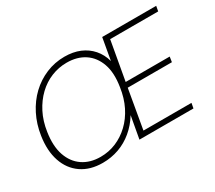

<svg xmlns="http://www.w3.org/2000/svg" viewBox="-132 -975 1400 1250"><g transform="rotate(-30 568.0 -350.0)"><path d="M325 12Q231 12 166.5 -32.5Q102 -77 75 -157Q48 -237 64 -342Q76 -423 110.5 -491Q145 -559 196.5 -608Q248 -657 313.5 -684.5Q379 -712 452 -712Q517 -712 567 -691Q617 -670 651.5 -630.5Q686 -591 701 -536L730 -700H1136L1129 -662H768L716 -370H1047L1041 -331H709L658 -38H1019L1012 0H606L636 -167Q601 -110 552.5 -69.5Q504 -29 446.5 -8.5Q389 12 325 12ZM332 -29Q394 -29 449 -52Q504 -75 549.5 -118Q595 -161 625.5 -222Q656 -283 667 -360Q683 -460 658.5 -529Q634 -598 579 -634.5Q524 -671 445 -671Q385 -671 329.5 -648.5Q274 -626 229 -583Q184 -540 153 -479.5Q122 -419 111 -343Q96 -244 120 -174Q144 -104 199 -66.5Q254 -29 332 -29Z"/></g></svg>

Font: DM Sans 11pt ExtraLight
Style: Italic
Weight: 250
Italic angle: -10°
Version: Version 4.004;gftools[0.9.30]